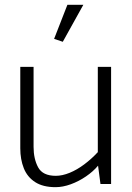

<svg xmlns="http://www.w3.org/2000/svg" viewBox="-20 -762 547 795"><path d="M385 -485V-132Q359 -104 329 -81.5Q299 -59 268.5 -46.5Q238 -34 211 -34Q157 -34 138 -69Q119 -104 119 -154V-485H64V-148Q64 -102 78.5 -65.5Q93 -29 125.5 -8Q158 13 210 13Q240 13 273 1Q306 -11 336 -31.5Q366 -52 386 -76L396 0H440V-485ZM240 -589 325 -742H259L204 -601Z"/></svg>

Font: Catamaran Thin ExtraLight
Style: Regular
Weight: 250
Version: Version 2.000